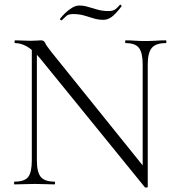

<svg xmlns="http://www.w3.org/2000/svg" viewBox="-20 -800 765 833"><path d="M118 -104V-602L140 -600V-104Q140 -53 157 -32.5Q174 -12 216 -12Q219 -12 219 -6Q219 0 216 0Q197 0 176.5 -1Q156 -2 131 -2Q107 -2 85 -1Q63 0 43 0Q41 0 41 -6Q41 -12 43 -12Q87 -12 102.5 -32.5Q118 -53 118 -104ZM621 11Q621 13 616 13.5Q611 14 609 13L157 -543Q123 -584 96.5 -598.5Q70 -613 46 -613Q43 -613 43 -619Q43 -625 46 -625Q63 -625 81 -624Q99 -623 113 -623Q127 -623 139.5 -624Q152 -625 158 -625Q171 -625 176 -613.5Q181 -602 204 -573L613 -65ZM621 -520V11L599 -20V-520Q599 -571 583 -592Q567 -613 525 -613Q523 -613 523 -619Q523 -625 525 -625Q545 -625 565.5 -623.5Q586 -622 611 -622Q634 -622 657 -623.5Q680 -625 699 -625Q702 -625 702 -619Q702 -613 699 -613Q656 -613 638.5 -592Q621 -571 621 -520ZM451 -752Q471 -752 481.5 -760.5Q492 -769 500 -779Q502 -781 505.5 -777.5Q509 -774 507 -772Q480 -737 463 -725.5Q446 -714 429 -714Q406 -714 385.5 -720.5Q365 -727 344 -733Q323 -739 297 -739Q277 -739 267.5 -730.5Q258 -722 248 -712Q246 -711 242.5 -713.5Q239 -716 241 -719Q249 -730 262.5 -743Q276 -756 292 -766Q308 -776 325 -776Q343 -776 362.5 -770Q382 -764 404 -758Q426 -752 451 -752Z"/></svg>

Font: Cormorant Light
Style: Regular
Weight: 300
Designer: Christian Thalmann (Catharsis Fonts)
Foundry: Catharsis Fonts
Version: Version 4.000